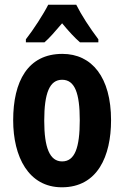

<svg xmlns="http://www.w3.org/2000/svg" viewBox="-20 -786 528 816"><path d="M304 -766H185C166 -728 121 -658 90 -619V-606H169C189 -623 215 -653 244 -687C272 -653 297 -626 320 -606H398V-619C361 -668 326 -722 304 -766ZM452 -275C452 -457 371 -557 245 -557C98 -557 36 -440 36 -275C36 -120 101 10 243 10C395 10 452 -123 452 -275ZM168 -273C168 -391 191 -447 244 -447C298 -447 319 -390 319 -275C319 -158 298 -100 244 -100C191 -100 168 -159 168 -273Z"/></svg>

Font: Noto Sans Arabic UI XCn
Style: Bold
Weight: 700
Width: 2
Designer: Monotype Design Team, Nadine Chahine and Nizar Qandah
Foundry: Monotype Imaging Inc.
Version: Version 2.010